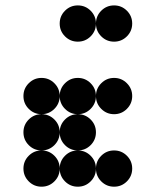

<svg xmlns="http://www.w3.org/2000/svg" viewBox="-20 -704 587 724"><path d="M205.1 -341.8Q205.1 -313.5 185.1 -293.5Q165 -273.4 136.7 -273.4Q108.4 -273.4 88.4 -293.5Q68.4 -313.5 68.4 -341.8Q68.4 -370.1 88.4 -390.1Q108.4 -410.2 136.7 -410.2Q165 -410.2 185.1 -390.1Q205.1 -370.1 205.1 -341.8ZM205.1 -205.1Q205.1 -176.8 185.1 -156.7Q165 -136.7 136.7 -136.7Q108.4 -136.7 88.4 -156.7Q68.4 -176.8 68.4 -205.1Q68.4 -233.4 88.4 -253.4Q108.4 -273.4 136.7 -273.4Q165 -273.4 185.1 -253.4Q205.1 -233.4 205.1 -205.1ZM205.1 -68.4Q205.1 -40 185.1 -20Q165 0 136.7 0Q108.4 0 88.4 -20Q68.4 -40 68.4 -68.4Q68.4 -96.7 88.4 -116.7Q108.4 -136.7 136.7 -136.7Q165 -136.7 185.1 -116.7Q205.1 -96.7 205.1 -68.4ZM341.8 -68.4Q341.8 -40 321.8 -20Q301.8 0 273.4 0Q245.1 0 225.1 -20Q205.1 -40 205.1 -68.4Q205.1 -96.7 225.1 -116.7Q245.1 -136.7 273.4 -136.7Q301.8 -136.7 321.8 -116.7Q341.8 -96.7 341.8 -68.4ZM478.5 -68.4Q478.5 -40 458.5 -20Q438.5 0 410.2 0Q381.8 0 361.8 -20Q341.8 -40 341.8 -68.4Q341.8 -96.7 361.8 -116.7Q381.8 -136.7 410.2 -136.7Q438.5 -136.7 458.5 -116.7Q478.5 -96.7 478.5 -68.4ZM341.8 -205.1Q341.8 -176.8 321.8 -156.7Q301.8 -136.7 273.4 -136.7Q245.1 -136.7 225.1 -156.7Q205.1 -176.8 205.1 -205.1Q205.1 -233.4 225.1 -253.4Q245.1 -273.4 273.4 -273.4Q301.8 -273.4 321.8 -253.4Q341.8 -233.4 341.8 -205.1ZM341.8 -341.8Q341.8 -313.5 321.8 -293.5Q301.8 -273.4 273.4 -273.4Q245.1 -273.4 225.1 -293.5Q205.1 -313.5 205.1 -341.8Q205.1 -370.1 225.1 -390.1Q245.1 -410.2 273.4 -410.2Q301.8 -410.2 321.8 -390.1Q341.8 -370.1 341.8 -341.8ZM478.5 -341.8Q478.5 -313.5 458.5 -293.5Q438.5 -273.4 410.2 -273.4Q381.8 -273.4 361.8 -293.5Q341.8 -313.5 341.8 -341.8Q341.8 -370.1 361.8 -390.1Q381.8 -410.2 410.2 -410.2Q438.5 -410.2 458.5 -390.1Q478.5 -370.1 478.5 -341.8ZM341.8 -615.2Q341.8 -586.9 321.8 -566.9Q301.8 -546.9 273.4 -546.9Q245.1 -546.9 225.1 -566.9Q205.1 -586.9 205.1 -615.2Q205.1 -643.6 225.1 -663.6Q245.1 -683.6 273.4 -683.6Q301.8 -683.6 321.8 -663.6Q341.8 -643.6 341.8 -615.2ZM478.5 -615.2Q478.5 -586.9 458.5 -566.9Q438.5 -546.9 410.2 -546.9Q381.8 -546.9 361.8 -566.9Q341.8 -586.9 341.8 -615.2Q341.8 -643.6 361.8 -663.6Q381.8 -683.6 410.2 -683.6Q438.5 -683.6 458.5 -663.6Q478.5 -643.6 478.5 -615.2Z"/></svg>

Font: DatDot
Style: Bold
Weight: 700
Designer: GGBot
Version: 1.00